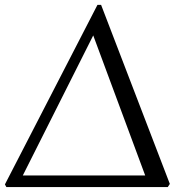

<svg xmlns="http://www.w3.org/2000/svg" viewBox="-36 -756 743 776"><path d="M-10.3 0H642.1L650.4 -12.7L372.6 -736.3H357.9L-16.1 -10.7ZM56.2 -46.9 340.8 -612.8 550.8 -46.9Z"/></svg>

Font: Merriweather
Style: Light Italic
Weight: 300
Italic angle: -7.5°
Designer: Eben Sorkin
Foundry: Eben Sorkin
Version: Version 1.001